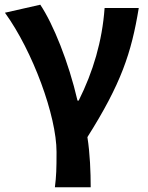

<svg xmlns="http://www.w3.org/2000/svg" viewBox="-20 -594 629 815"><path d="M213 201H365C365 138 362 57 351 -12C494 -238 538 -370 569 -560H424C414 -419 375 -289 314 -167H309C271 -331 206 -492 151 -574L1 -540C119 -377 220 -102 220 51C220 124 219 153 213 201Z"/></svg>

Font: Noto Sans Mono CJK HK
Style: Bold
Weight: 700
Designer: Ryoko NISHIZUKA 西塚涼子 (kana, bopomofo & ideographs); Paul D. Hunt (Latin, Greek & Cyrillic); Sandoll Communications 산돌커뮤니
Foundry: Adobe
Version: Version 2.004;hotconv 1.0.118;makeotfexe 2.5.65603